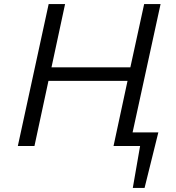

<svg xmlns="http://www.w3.org/2000/svg" viewBox="-20 -720 866 947"><path d="M68 0 220 -700H301L234 -388H623L691 -700H772L634 -67H761L693 207H635L671 0H540L609 -321H219L150 0Z"/></svg>

Font: Isabella Sans
Style: Italic
Weight: 400
Italic angle: -12°
Designer: Christian Thalmann (Catharsis Fonts), Cristiano Sobral
Foundry: The Isabella Sans Project Authors
Version: Version 2.026; ttfautohint (v1.8.4.7-5d5b-dirty)